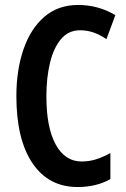

<svg xmlns="http://www.w3.org/2000/svg" viewBox="-20 -744 509 774"><path d="M303 -622Q256 -622 226 -586.5Q196 -551 181.5 -490.5Q167 -430 167 -356Q167 -230 204.5 -161.5Q242 -93 309 -93Q341 -93 369.5 -102.5Q398 -112 425 -127V-22Q368 10 293 10Q176 10 111 -86Q46 -182 46 -357Q46 -461 74.5 -544.5Q103 -628 158.5 -676Q214 -724 295 -724Q376 -724 445 -683L409 -586Q385 -603 358.5 -612.5Q332 -622 303 -622Z"/></svg>

Font: Noto Sans Arabic ExtCond SemBd
Style: Regular
Weight: 600
Width: 2
Designer: Monotype Design Team, Nadine Chahine, Nizar Qandah and Khaled Hosny
Foundry: Monotype Imaging Inc.
Version: Version 2.012; ttfautohint (v1.8.4.7-5d5b)